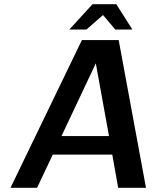

<svg xmlns="http://www.w3.org/2000/svg" viewBox="-20 -890 742 910"><path d="M540 0 512.2 -157.2H230L155.8 0H29.8L368.2 -700.2H542.5L671.9 0ZM434.1 -589.8 271.5 -245.1H496.6ZM607.4 -750H526.4L468.3 -818.8L389.6 -750H308.6L418.5 -870.1H531.2Z"/></svg>

Font: Fivo Sans Med
Style: Regular
Weight: 450
Designer: Alexander Slobzheninov
Foundry: Alexander Slobzheninov
Version: 1.0